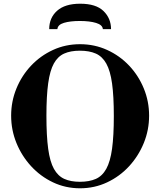

<svg xmlns="http://www.w3.org/2000/svg" viewBox="-20 -1001 863 1034"><path d="M411 13Q333 13 265.5 -19Q198 -51 147.5 -106Q97 -161 68.5 -231Q40 -301 40 -378Q40 -455 68.5 -524.5Q97 -594 147.5 -647.5Q198 -701 265.5 -732Q333 -763 411 -763Q489 -763 557 -732Q625 -701 675.5 -647.5Q726 -594 754.5 -524.5Q783 -455 783 -378Q783 -301 754.5 -231Q726 -161 675.5 -106Q625 -51 557 -19Q489 13 411 13ZM410 -22Q461 -22 496 -37.5Q531 -53 552.5 -92Q574 -131 583.5 -200Q593 -269 593 -376Q593 -483 583.5 -551.5Q574 -620 552.5 -658.5Q531 -697 496 -712.5Q461 -728 410 -728Q360 -728 325.5 -712.5Q291 -697 270 -659Q249 -621 239.5 -552.5Q230 -484 230 -378Q230 -269 239.5 -199.5Q249 -130 270.5 -91.5Q292 -53 326.5 -37.5Q361 -22 410 -22ZM245 -844Q245 -905 287.5 -943Q330 -981 412 -981Q497 -981 537.5 -941.5Q578 -902 578 -844H534Q532 -867 497.5 -877.5Q463 -888 410 -888Q358 -888 324.5 -878Q291 -868 289 -844Z"/></svg>

Font: Libre Bodoni
Style: Bold
Weight: 700
Designer: Pablo Impallari, Rodrigo Fuenzalida
Foundry: Impallari Type
Version: Version 2.005;gftools[0.9.23]